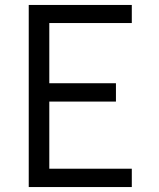

<svg xmlns="http://www.w3.org/2000/svg" viewBox="-20 -755 640 775"><path d="M96 0V-735H512V-662H179V-419H448V-345H179V-74H512V0Z"/></svg>

Font: Iosevka SS04 Extended
Style: Regular
Weight: 400
Width: 7
Monospace: yes
Designer: Belleve Invis
Foundry: Belleve Invis
Version: Version 19.0.0; ttfautohint (v1.8.4)